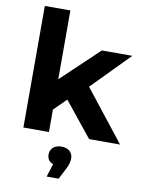

<svg xmlns="http://www.w3.org/2000/svg" viewBox="-106 -815 873 1154"><g transform="rotate(10 331.0 -238.0)"><path d="M418 -310 642 -538H456L228 -322V-742H72V0H228V-137L303 -211L473 0H662ZM318 73C275 73 249 98 249 133C249 159 262 178 286 186L261 266H334L369 198C384 170 387 149 387 133C387 98 361 73 318 73Z"/></g></svg>

Font: AWKNG-Font
Style: Bold
Weight: 700
Designer: Awakening Church
Foundry: Awakening Church
Version: Version 1.700;PS 001.700;hotconv 1.0.88;makeotf.lib2.5.64775